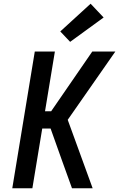

<svg xmlns="http://www.w3.org/2000/svg" viewBox="-20 -1012 640 1032"><path d="M46 0 167 -735H275L222 -414H255L476 -735H600L344 -368L478 0H367L314 -147L252 -321H207L154 0ZM357 -787 304 -843 467 -992 537 -918Z"/></svg>

Font: Iosevka Curly SmBdEx
Style: Italic
Weight: 600
Width: 7
Italic angle: -9°
Monospace: yes
Designer: Belleve Invis
Foundry: Belleve Invis
Version: Version 11.1.0; ttfautohint (v1.8.3)